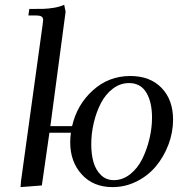

<svg xmlns="http://www.w3.org/2000/svg" viewBox="-20 -766 762 793"><path d="M64.9 6.8 66.9 -19 155.8 -662.1Q158.2 -681.6 158.2 -683.1Q158.2 -693.4 151.4 -697.8Q144.5 -702.1 127 -702.1H97.2L101.1 -729Q141.1 -729 159.9 -729.5Q178.7 -730 202.6 -733.9Q226.6 -737.8 245.1 -746.1L251 -717.8L188 -245.1H277.8Q297.9 -333.5 363.5 -392.8Q429.2 -452.1 518.1 -452.1Q600.1 -452.1 647.5 -402.8Q694.8 -353.5 694.8 -272Q694.8 -219.2 675.8 -168.9Q656.7 -118.7 624.3 -79.6Q591.8 -40.5 544.7 -16.8Q497.6 6.8 444.8 6.8Q365.2 6.8 317.6 -45.7Q270 -98.1 270 -178.2Q270 -198.2 272.9 -217.8H184.1L152.8 0ZM356.9 -169.9Q356.9 -128.4 366.2 -96.2Q375.5 -64 397 -43Q418.5 -22 450.2 -22Q486.8 -22 517.8 -46.6Q548.8 -71.3 567.9 -110.1Q586.9 -148.9 597.4 -193.4Q607.9 -237.8 607.9 -279.8Q607.9 -344.7 584.2 -383.8Q560.5 -422.9 513.2 -422.9Q476.6 -422.9 446 -399.7Q415.5 -376.5 396.5 -339.4Q377.4 -302.2 367.2 -258.3Q356.9 -214.4 356.9 -169.9Z"/></svg>

Font: Dihjauti
Style: Bold Italic
Weight: 700
Italic angle: -9°
Designer: T. Christopher White
Version: Version 3.0.0